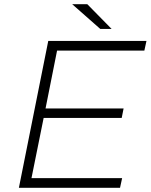

<svg xmlns="http://www.w3.org/2000/svg" viewBox="-20 -895 718 915"><path d="M130 -46H562L552 0H70L210 -700H678L668 -654H252L197 -378H569L560 -333H188ZM458 -757 324 -875H396L512 -757Z"/></svg>

Font: Montserrat Light
Style: Italic
Weight: 300
Italic angle: -11.3°
Designer: Julieta Ulanovsky
Foundry: Julieta Ulanovsky
Version: Version 9.000; ttfautohint (v1.8.4.7-5d5b)